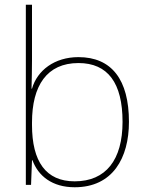

<svg xmlns="http://www.w3.org/2000/svg" viewBox="-20 -780 623 810"><path d="M115 -525V-760H89V0H111L115 -104H117C141 -38 200 10 295 10C456 10 524 -114 524 -266C524 -444 451 -539 311 -539C210 -539 137 -483 115 -406H113C114 -439 115 -493 115 -525ZM311 -514C435 -514 497 -430 497 -266C497 -106 427 -15 295 -15C174 -15 115 -98 115 -253V-263C115 -419 178 -514 311 -514Z"/></svg>

Font: Noto Sans Lao UI Thin
Style: Regular
Weight: 100
Designer: Monotype Design Team
Foundry: Monotype Imaging Inc.
Version: Version 2.000